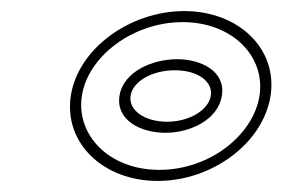

<svg xmlns="http://www.w3.org/2000/svg" viewBox="-20 -799 511 347"><path d="M108 -626C95 -541 166 -472 265 -472C364 -472 456 -541 469 -626C482 -711 411 -779 313 -779C215 -779 121 -711 108 -626ZM216 -626C220 -652 255 -672 296 -672C337 -672 365 -652 361 -626C357 -600 322 -579 282 -579C241 -579 212 -600 216 -626ZM128 -626C139 -697 220 -759 310 -759C400 -759 460 -697 449 -626C438 -555 359 -492 268 -492C177 -492 117 -555 128 -626ZM196 -626C189 -582 234 -559 279 -559C323 -559 374 -582 381 -626C388 -670 344 -692 300 -692C256 -692 203 -670 196 -626Z"/></svg>

Font: Charger Pro
Style: OlObl
Weight: 900
Designer: Jasper
Foundry: Cannot Into Space Fonts
Version: Version 1.09